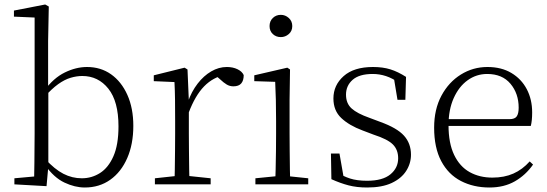

<svg xmlns="http://www.w3.org/2000/svg" viewBox="-20 -820 2435 854"><path d="M44 0V-27L132 -35Q133 -63 133 -97Q133 -131 133.5 -165Q134 -199 134 -226V-742L42 -746V-773L181 -800L197 -791L194 -637V-426L195 -416V-82V-81L187 8ZM357 14Q313 14 266.5 -8Q220 -30 181 -85H170L181 -113Q223 -67 262 -47Q301 -27 344 -27Q388 -27 425 -50.5Q462 -74 484.5 -125Q507 -176 507 -258Q507 -369 462 -425.5Q417 -482 346 -482Q321 -482 294 -474Q267 -466 238.5 -445.5Q210 -425 177 -388L167 -417H177Q218 -473 268 -497.5Q318 -522 367 -522Q428 -522 474 -489.5Q520 -457 546.5 -398Q573 -339 573 -260Q573 -179 546 -117Q519 -55 470.5 -20.5Q422 14 357 14Z M669 0V-27L780 -39H803L917 -27V0ZM756 0Q757 -24 757.5 -64.5Q758 -105 758.5 -149Q759 -193 759 -226V-281Q759 -333 758.5 -375.5Q758 -418 756 -455L664 -459V-485L801 -519L814 -511L820 -371V-370V-226Q820 -193 820.5 -149Q821 -105 821.5 -64.5Q822 -24 823 0ZM819 -318 802 -367H816Q832 -413 859 -448Q886 -483 919.5 -502.5Q953 -522 989 -522Q1016 -522 1036.5 -512Q1057 -502 1064 -486Q1064 -462 1053 -449Q1042 -436 1018 -436Q1002 -436 988.5 -444Q975 -452 958 -468L935 -488H984Q928 -477 888 -436Q848 -395 819 -318Z M1116 0V-27L1227 -38H1246L1351 -27V0ZM1204 0Q1205 -24 1206 -64.5Q1207 -105 1207.5 -149Q1208 -193 1208 -226V-281Q1208 -332 1207 -375Q1206 -418 1204 -456L1111 -459V-485L1258 -519L1270 -511L1268 -377V-226Q1268 -193 1268.5 -149Q1269 -105 1269.5 -64.5Q1270 -24 1271 0ZM1229 -655Q1208 -655 1193.5 -668.5Q1179 -682 1179 -704Q1179 -726 1193.5 -740Q1208 -754 1229 -754Q1249 -754 1264.5 -740Q1280 -726 1280 -704Q1280 -682 1264.5 -668.5Q1249 -655 1229 -655Z M1613 14Q1567 14 1530.5 4.5Q1494 -5 1454 -23L1452 -137H1490L1511 -17L1479 -18V-54Q1506 -36 1537 -26Q1568 -16 1613 -16Q1682 -16 1716.5 -44.5Q1751 -73 1751 -116Q1751 -154 1727.5 -177.5Q1704 -201 1642 -221L1592 -240Q1533 -262 1498 -295Q1463 -328 1463 -382Q1463 -441 1508.5 -481.5Q1554 -522 1639 -522Q1683 -522 1716.5 -511.5Q1750 -501 1786 -478L1783 -376H1748L1730 -485L1757 -483V-450Q1726 -472 1697 -481.5Q1668 -491 1638 -491Q1578 -491 1548.5 -465Q1519 -439 1519 -399Q1519 -360 1544 -337.5Q1569 -315 1623 -296L1671 -278Q1746 -251 1777 -216.5Q1808 -182 1808 -132Q1808 -93 1786.5 -59.5Q1765 -26 1722 -6Q1679 14 1613 14Z M2157 14Q2086 14 2030 -15Q1974 -44 1942.5 -103.5Q1911 -163 1911 -252Q1911 -334 1943.5 -394.5Q1976 -455 2030 -488.5Q2084 -522 2148 -522Q2210 -522 2254.5 -495.5Q2299 -469 2323 -423.5Q2347 -378 2347 -320Q2347 -283 2341 -260H1941V-290H2246Q2270 -290 2278.5 -302.5Q2287 -315 2287 -341Q2287 -404 2250.5 -447.5Q2214 -491 2147 -491Q2099 -491 2060 -463Q2021 -435 1998 -383.5Q1975 -332 1975 -263Q1975 -183 2000 -131Q2025 -79 2069 -54.5Q2113 -30 2170 -30Q2223 -30 2263.5 -48Q2304 -66 2336 -102L2351 -88Q2318 -41 2270 -13.5Q2222 14 2157 14Z"/></svg>

Font: Noto Serif HK
Style: Regular
Weight: 200
Designer: Ryoko NISHIZUKA 西塚涼子 (kana & ideographs); Frank Grießhammer (Latin, Greek & Cyrillic); Wenlong ZHANG 张文龙 (bopomofo); San
Foundry: Adobe
Version: Version 2.001;hotconv 1.1.0;makeotfexe 2.6.0